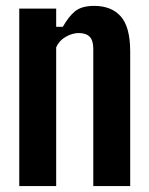

<svg xmlns="http://www.w3.org/2000/svg" viewBox="-20 -629 503 649"><path d="M45.1 0V-600H169.9V-538.5H192.5Q211.4 -572.4 233.5 -590.8Q255.7 -609.1 298.6 -609.1Q356.4 -609.1 388.2 -573.6Q419.9 -538.1 420.1 -455.2V0H295.3V-465.6Q295.1 -492.5 282.9 -504.9Q270.7 -517.3 246.1 -517.3Q224.3 -517.3 201.8 -504.3Q179.2 -491.3 169.9 -468.9V0Z"/></svg>

Font: Big Shoulders Display SC Thin
Style: Regular
Weight: 100
Designer: Patric King
Foundry: XO Type Co
Version: Version 2.002